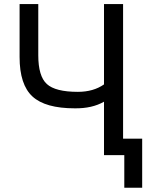

<svg xmlns="http://www.w3.org/2000/svg" viewBox="-20 -752 751 933"><path d="M166 -483.4Q166 -381.8 207.5 -343.8Q249 -305.7 358.4 -305.7Q433.6 -305.7 485.4 -341.8V-732.4H578.1V-78.1H670.9V160.2H584V2H571.3H541H485.4V-257.8Q427.7 -224.6 343.8 -225.6Q200.2 -225.6 137.7 -283.2Q75.2 -340.8 75.2 -474.6V-732.4H166Z"/></svg>

Font: Nasu
Style: Regular
Weight: 400
Designer: Ryoko NISHIZUKA (kana &amp; ideographs); Paul D. Hunt (Latin, Greek &amp; Cyrillic); Wenlong ZHANG (bopomofo); Sandoll C
Version: Version 2014.1215